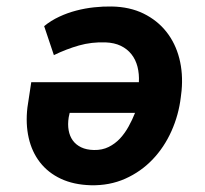

<svg xmlns="http://www.w3.org/2000/svg" viewBox="-20 -558 627 588"><path d="M322.3 -538.1Q377.4 -537.1 419.7 -516.4Q461.9 -495.6 489.5 -460.7Q517.1 -425.8 529.1 -379.4Q541 -333 536.1 -280.3L533.7 -260.3Q527.3 -206.1 505.1 -156.5Q482.9 -106.9 447.3 -69.6Q411.6 -32.2 363.5 -10.7Q315.4 10.7 257.8 9.3Q205.6 7.8 166.5 -10.5Q127.4 -28.8 102.5 -60.8Q77.6 -92.8 67.9 -135.7Q58.1 -178.7 64 -229L75.7 -306.2H405.3Q406.7 -331.5 401.1 -353.5Q395.5 -375.5 382.6 -391.8Q369.6 -408.2 349.9 -417.7Q330.1 -427.2 303.2 -428.2Q260.3 -429.7 221.7 -418.7Q183.1 -407.7 145 -389.2L115.2 -478Q136.2 -495.1 161.4 -506.8Q186.5 -518.6 213.6 -525.6Q240.7 -532.7 268.3 -535.6Q295.9 -538.6 322.3 -538.1ZM267.6 -98.6Q293 -98.1 312.7 -107.9Q332.5 -117.7 347.7 -134Q362.8 -150.4 374 -170.9Q385.3 -191.4 393.6 -212.4H193.4L190.4 -198.7Q187 -177.2 190.2 -159.2Q193.4 -141.1 202.9 -127.9Q212.4 -114.7 228.5 -106.9Q244.6 -99.1 267.6 -98.6Z"/></svg>

Font: Roboto Mono
Style: Bold Italic
Weight: 700
Designer: Google
Version: Version 2.000985; 2015; ttfautohint (v1.3)